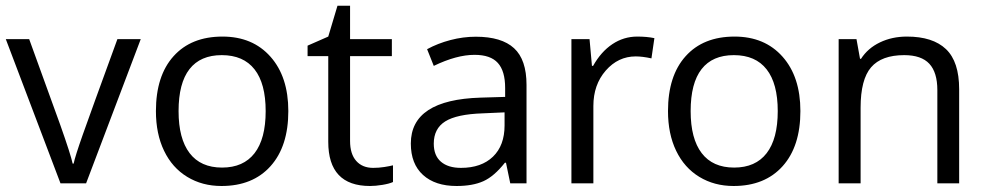

<svg xmlns="http://www.w3.org/2000/svg" viewBox="-20 -632 3402 662"><path d="M188.5 0 0 -497.1H80.6L187.5 -202.1Q224.1 -98.6 230.5 -67.9H233.9Q238.8 -92.3 265.4 -167.7Q292 -243.2 384.8 -497.1H465.3L276.9 0Z M974.1 -249Q974.1 -127.4 912.8 -59.1Q851.6 9.3 743.7 9.3Q677.2 9.3 625.5 -22.2Q573.7 -53.7 545.7 -112.1Q517.6 -170.4 517.6 -249Q517.6 -370.6 578.4 -438.2Q639.2 -505.9 747.1 -505.9Q851.1 -505.9 912.6 -436.5Q974.1 -367.2 974.1 -249ZM595.7 -249Q595.7 -153.8 633.8 -104Q671.9 -54.2 745.6 -54.2Q819.3 -54.2 857.7 -103.8Q896 -153.3 896 -249Q896 -343.8 857.7 -392.8Q819.3 -441.9 744.6 -441.9Q670.9 -441.9 633.3 -393.6Q595.7 -345.2 595.7 -249Z M1266.6 -53.2Q1286.6 -53.2 1305.2 -56.2Q1323.7 -59.1 1335 -62V-4.4Q1322.3 1.5 1298.6 5.4Q1274.9 9.3 1255.9 9.3Q1111.8 9.3 1111.8 -143.1V-438.5H1040.5V-474.6L1111.8 -505.9L1143.6 -612.3H1187V-497.1H1331.1V-438.5H1187V-146Q1187 -101.1 1208.3 -77.1Q1229.5 -53.2 1266.6 -53.2Z M1739.3 0 1724.6 -70.8H1720.7Q1683.6 -23.9 1646.7 -7.3Q1609.9 9.3 1554.2 9.3Q1480.5 9.3 1438.5 -28.8Q1396.5 -66.9 1396.5 -137.2Q1396.5 -288.1 1637.2 -295.4L1721.7 -297.9V-328.6Q1721.7 -387.2 1696.5 -415Q1671.4 -442.9 1616.2 -442.9Q1554.2 -442.9 1475.6 -404.8L1452.6 -462.4Q1489.3 -482.4 1533 -493.9Q1576.7 -505.4 1620.6 -505.4Q1709.5 -505.4 1752.4 -465.8Q1795.4 -426.3 1795.4 -339.4V0ZM1569.3 -53.2Q1639.6 -53.2 1679.7 -91.8Q1719.7 -130.4 1719.7 -199.7V-244.6L1644.5 -241.2Q1554.7 -238.3 1515.1 -213.4Q1475.6 -188.5 1475.6 -136.7Q1475.6 -95.7 1500.2 -74.5Q1524.9 -53.2 1569.3 -53.2Z M2177.2 -505.9Q2210.4 -505.9 2236.3 -500.5L2226.1 -430.7Q2195.3 -437.5 2171.9 -437.5Q2111.3 -437.5 2068.6 -388.7Q2025.9 -339.8 2025.9 -266.6V0H1950.2V-497.1H2012.7L2021 -404.8H2024.9Q2052.2 -453.6 2091.3 -479.7Q2130.4 -505.9 2177.2 -505.9Z M2739.7 -249Q2739.7 -127.4 2678.5 -59.1Q2617.2 9.3 2509.3 9.3Q2442.9 9.3 2391.1 -22.2Q2339.4 -53.7 2311.3 -112.1Q2283.2 -170.4 2283.2 -249Q2283.2 -370.6 2344 -438.2Q2404.8 -505.9 2512.7 -505.9Q2616.7 -505.9 2678.2 -436.5Q2739.7 -367.2 2739.7 -249ZM2361.3 -249Q2361.3 -153.8 2399.4 -104Q2437.5 -54.2 2511.2 -54.2Q2585 -54.2 2623.3 -103.8Q2661.6 -153.3 2661.6 -249Q2661.6 -343.8 2623.3 -392.8Q2585 -441.9 2510.3 -441.9Q2436.5 -441.9 2398.9 -393.6Q2361.3 -345.2 2361.3 -249Z M3211.9 0V-321.3Q3211.9 -382.3 3184.3 -412.1Q3156.7 -441.9 3097.7 -441.9Q3019.5 -441.9 2983.4 -399.9Q2947.3 -357.9 2947.3 -260.7V0H2871.6V-497.1H2933.1L2945.3 -429.2H2948.7Q2972.2 -465.8 3013.9 -485.8Q3055.7 -505.9 3106.9 -505.9Q3196.3 -505.9 3241.7 -462.6Q3287.1 -419.4 3287.1 -324.2V0Z"/></svg>

Font: Bpm'online Open Sans
Style: Regular
Weight: 400
Foundry: Ascender Corporation
Version: Version 1.10